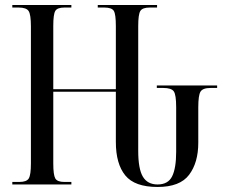

<svg xmlns="http://www.w3.org/2000/svg" viewBox="-20 -734 896 764"><path d="M607 10Q516 10 478.5 -36Q441 -82 441 -169V-369H192V-84Q192 -38 200 -24Q208 -10 236 -10H264V0H29V-10H57Q86 -10 94.5 -24Q103 -38 103 -84V-629Q103 -676 94 -690Q85 -704 54 -704H29V-714H264V-704H236Q208 -704 200 -690.5Q192 -677 192 -631V-379H441V-630Q441 -677 433 -690.5Q425 -704 395 -704H369V-714H605V-704H576Q547 -704 538.5 -690.5Q530 -677 530 -630V-134Q530 -62 548.5 -31Q567 0 607 0Q649 0 665 -32.5Q681 -65 681 -130V-307Q681 -357 671.5 -370.5Q662 -384 630 -384H604V-394H844V-384H818Q787 -384 778 -369.5Q769 -355 769 -307V-166Q769 -87 732.5 -38.5Q696 10 607 10Z"/></svg>

Font: Noto Serif Display ExtraCondensed
Style: Regular
Weight: 400
Width: 2
Designer: Monotype Design Team
Foundry: Monotype Imaging Inc.
Version: Version 2.009